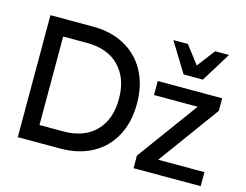

<svg xmlns="http://www.w3.org/2000/svg" viewBox="-108 -987 1488 1163"><g transform="rotate(15 636.0 -406.0)"><path d="M86 -765H353Q467 -765 552.5 -718Q638 -671 684.5 -584.5Q731 -498 731 -382Q731 -266 684.5 -179.5Q638 -93 552.5 -46.5Q467 0 353 0H86ZM343 -105Q473 -105 545.5 -179Q618 -253 618 -382Q618 -511 545.5 -585.5Q473 -660 343 -660H194V-105ZM812 -79 1091 -460H817V-548H1221V-469L943 -88H1233V0H812ZM844 -812H935L1021 -700L1106 -812H1193L1079 -627H958Z"/></g></svg>

Font: Application Medium
Style: Regular
Weight: 500
Designer: Wei Huang
Foundry: Wei Huang
Version: Version 0.012